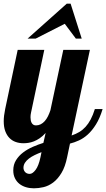

<svg xmlns="http://www.w3.org/2000/svg" viewBox="-28 -770 576 1040"><path d="M335.9 80.1Q325.2 133.8 304.9 167Q284.7 200.2 259.8 218.8Q234.9 237.3 207.8 243.7Q180.7 250 155.8 250Q132.8 250 112.5 243.9Q92.3 237.8 77.1 225.8Q62 213.9 53 195.6Q43.9 177.2 43.9 152.8Q43.9 121.6 58.8 97.7Q73.7 73.7 97.2 55.9Q120.6 38.1 149.7 25.4Q178.7 12.7 207 3.9L219.2 -49.8Q203.1 -32.2 187 -21.2Q170.9 -10.3 155.8 -4.4Q140.6 1.5 126.5 3.7Q112.3 5.9 99.1 5.9Q76.7 5.9 57.1 -1Q37.6 -7.8 23.2 -22.5Q8.8 -37.1 0.5 -59.6Q-7.8 -82 -7.8 -113.8Q-7.8 -127.4 -5.9 -143.8Q-3.9 -160.2 0 -179.2L67.9 -500H211.9L140.1 -160.2Q137.2 -147.5 137.2 -134.8Q137.2 -126 138.7 -118.2Q140.1 -110.4 143.6 -104.2Q147 -98.1 152.6 -94.5Q158.2 -90.8 167 -90.8Q180.7 -90.8 192.6 -96.9Q204.6 -103 214.4 -114Q224.1 -125 231.7 -140.1Q239.3 -155.3 245.1 -172.9L314.9 -500H459L359.9 -36.1Q382.8 -43.9 401.4 -54.9Q419.9 -65.9 435.3 -82.8Q450.7 -99.6 463.1 -123Q475.6 -146.5 485.8 -179.2H527.8Q512.7 -129.4 491.9 -96.2Q471.2 -63 447.8 -41.7Q424.3 -20.5 399.4 -9.3Q374.5 2 351.1 7.8ZM196.8 54.2Q177.2 61.5 159.7 70.1Q142.1 78.6 128.7 88.9Q115.2 99.1 107.2 111.6Q99.1 124 99.1 139.2Q99.1 144.5 101.1 150.4Q103 156.2 107.2 161.1Q111.3 166 117.7 168.9Q124 171.9 132.8 171.9Q148.4 171.9 164.8 150.1Q181.2 128.4 190.9 83ZM382.8 -561 322.8 -641.1 165.5 -561H121.6L333.5 -750H354.5L414.6 -561Z"/></svg>

Font: Lobster
Style: Regular
Weight: 400
Designer: Pablo Impallari
Foundry: Pablo Impallari
Version: Version 1.007; ttfautohint (v1.1) -l 8 -r 50 -G 50 -x 14 -D 